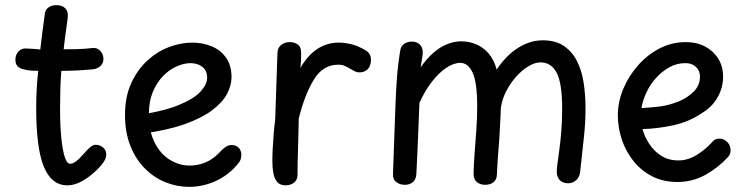

<svg xmlns="http://www.w3.org/2000/svg" viewBox="-20 -709 2908 748"><path d="M242 13Q181 13 151 -59Q121 -131 121 -290Q121 -326 123 -362.5Q125 -399 129 -433Q115 -433 100.5 -434Q86 -435 72 -439Q57 -442 48.5 -451Q40 -460 40 -476Q40 -496 52.5 -509Q65 -522 84 -520Q98 -519 111 -518.5Q124 -518 137 -516Q141 -551 145.5 -587Q150 -623 155 -657Q157 -672 169.5 -680.5Q182 -689 199 -689Q222 -689 234 -677Q246 -665 244 -645Q244 -638 240.5 -614.5Q237 -591 233.5 -564Q230 -537 228 -517Q251 -517 279 -517.5Q307 -518 341 -522Q358 -524 370.5 -511Q383 -498 383 -479Q383 -463 371.5 -452Q360 -441 341 -439Q311 -436 280.5 -434.5Q250 -433 219 -433Q216 -397 215 -359.5Q214 -322 214 -286Q214 -219 219 -170.5Q224 -122 232.5 -96.5Q241 -71 253 -71Q264 -71 277 -81Q290 -91 309 -113Q321 -127 332 -136Q343 -145 352 -145Q369 -145 381.5 -134.5Q394 -124 394 -107Q394 -97 389.5 -87.5Q385 -78 375 -66Q358 -46 336 -28Q314 -10 290 1.5Q266 13 242 13Z M531 -188 505 -259Q613 -274 674.5 -299Q736 -324 761.5 -352.5Q787 -381 787 -406Q787 -434 768.5 -448.5Q750 -463 722 -463Q697 -463 668.5 -450.5Q640 -438 615.5 -413Q591 -388 575.5 -351Q560 -314 560 -264Q560 -197 583 -152.5Q606 -108 642.5 -86Q679 -64 719 -64Q751 -64 780 -76Q809 -88 833 -113Q844 -125 856 -134.5Q868 -144 882 -144Q894 -144 902.5 -139Q911 -134 915.5 -125.5Q920 -117 920 -106Q920 -96 917.5 -88Q915 -80 908 -72Q884 -42 852.5 -21.5Q821 -1 786.5 9Q752 19 717 19Q669 19 624.5 1Q580 -17 544.5 -52.5Q509 -88 488 -140.5Q467 -193 467 -261Q467 -332 491 -384.5Q515 -437 553.5 -472.5Q592 -508 638 -525.5Q684 -543 729 -543Q771 -543 806 -528Q841 -513 861.5 -483Q882 -453 882 -408Q882 -377 864.5 -343.5Q847 -310 806.5 -279.5Q766 -249 698.5 -225Q631 -201 531 -188Z M1061 -503Q1062 -524 1076 -534.5Q1090 -545 1109 -545Q1127 -545 1140 -535.5Q1153 -526 1153 -506Q1153 -500 1153 -490.5Q1153 -481 1152.5 -469.5Q1152 -458 1150 -444Q1179 -494 1216.5 -518.5Q1254 -543 1300 -543Q1323 -543 1349.5 -536.5Q1376 -530 1404 -513Q1416 -506 1421 -496Q1426 -486 1425 -472Q1424 -450 1411.5 -438.5Q1399 -427 1381 -427Q1371 -427 1362.5 -431Q1354 -435 1346 -440Q1336 -446 1325 -451.5Q1314 -457 1297 -457Q1238 -457 1202.5 -398.5Q1167 -340 1144 -248Q1143 -214 1142.5 -184.5Q1142 -155 1141 -128Q1140 -101 1139.5 -76Q1139 -51 1139 -27Q1139 -14 1132.5 -5Q1126 4 1115.5 8.5Q1105 13 1093 13Q1071 13 1060 0Q1049 -13 1045 -34.5Q1041 -56 1041 -81Q1041 -101 1042.5 -131Q1044 -161 1046.5 -191Q1049 -221 1052 -241Z M1540 -516Q1543 -531 1556 -539Q1569 -547 1584 -547Q1604 -547 1615.5 -535.5Q1627 -524 1627 -505Q1627 -495 1624.5 -482.5Q1622 -470 1619 -447Q1642 -480 1667.5 -502.5Q1693 -525 1721 -536.5Q1749 -548 1778 -548Q1806 -548 1833.5 -537Q1861 -526 1882.5 -502Q1904 -478 1915 -438Q1938 -473 1966.5 -498.5Q1995 -524 2027.5 -538Q2060 -552 2094 -552Q2144 -552 2176 -530.5Q2208 -509 2227 -472.5Q2246 -436 2253.5 -388.5Q2261 -341 2261 -290Q2261 -257 2259.5 -230.5Q2258 -204 2255 -176.5Q2252 -149 2248.5 -116Q2245 -83 2240 -38Q2237 -18 2224 -6.5Q2211 5 2194 5Q2171 5 2160 -8Q2149 -21 2149 -41Q2149 -50 2152 -73Q2155 -96 2159.5 -129Q2164 -162 2167 -202Q2170 -242 2170 -285Q2170 -386 2148.5 -426Q2127 -466 2086 -466Q2064 -466 2039 -451Q2014 -436 1991 -410.5Q1968 -385 1952 -353.5Q1936 -322 1931 -288Q1931 -269 1930 -255Q1929 -241 1928.5 -228.5Q1928 -216 1927 -202Q1926 -173 1923.5 -144.5Q1921 -116 1919 -88Q1917 -60 1916 -31Q1916 -10 1903 0.5Q1890 11 1870 11Q1851 11 1838 0.5Q1825 -10 1825 -32Q1826 -77 1829.5 -120Q1833 -163 1836 -206.5Q1839 -250 1839 -296Q1839 -387 1821.5 -425.5Q1804 -464 1773 -464Q1747 -464 1717.5 -444Q1688 -424 1661 -388.5Q1634 -353 1614 -308Q1612 -258 1610 -207.5Q1608 -157 1606 -112Q1604 -67 1602 -31Q1601 -10 1588.5 0.5Q1576 11 1557 11Q1538 11 1524 0.5Q1510 -10 1511 -32Q1514 -102 1516 -171Q1518 -240 1521 -309Q1523 -361 1527 -412.5Q1531 -464 1540 -516Z M2619 0Q2564 0 2521 -22Q2478 -44 2448 -81.5Q2418 -119 2402.5 -165.5Q2387 -212 2387 -260Q2387 -311 2407.5 -361Q2428 -411 2464.5 -453Q2501 -495 2549 -520Q2597 -545 2652 -545Q2695 -545 2727.5 -527.5Q2760 -510 2778.5 -480Q2797 -450 2797 -410Q2797 -368 2776 -330.5Q2755 -293 2717 -270Q2666 -235 2605.5 -221.5Q2545 -208 2483 -206Q2491 -177 2509 -149Q2527 -121 2555.5 -102.5Q2584 -84 2623 -84Q2660 -84 2694.5 -105.5Q2729 -127 2754 -155Q2760 -163 2767.5 -166Q2775 -169 2782 -169Q2794 -169 2804 -163Q2814 -157 2820 -147Q2826 -137 2826 -125Q2827 -117 2824 -109.5Q2821 -102 2814 -95Q2777 -55 2727.5 -27.5Q2678 0 2619 0ZM2479 -288Q2519 -290 2553 -294.5Q2587 -299 2624 -314Q2657 -327 2682 -351.5Q2707 -376 2707 -411Q2707 -425 2700.5 -436.5Q2694 -448 2681.5 -455.5Q2669 -463 2649 -463Q2617 -463 2588 -447Q2559 -431 2536 -405.5Q2513 -380 2498.5 -349Q2484 -318 2479 -288Z"/></svg>

Font: Playpen Sans Arabic
Style: Regular
Weight: 400
Designer: Azza Alameddine, Laura Meseguer, Veronika Burian, José Scaglione
Foundry: TypeTogether
Version: Version 2.000